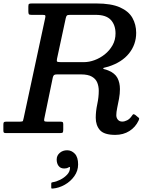

<svg xmlns="http://www.w3.org/2000/svg" viewBox="-58 -770 872 1111"><path d="M744 -72.5Q726 -34 690.8 -11.8Q655.5 10.5 609 10.5Q544.5 10.5 520.2 -17.2Q496 -45 496 -88.5Q496 -126 504.8 -167Q513.5 -208 513.5 -244.5Q513.5 -270 505 -291.5Q496.5 -313 474.2 -326.2Q452 -339.5 410.5 -339.5H272Q259.5 -339.5 254.8 -335.8Q250 -332 247.5 -321.5L198.5 -84.5Q196 -73.5 198.5 -69.8Q201 -66 215.5 -66H291Q299.5 -66 303.8 -63.8Q308 -61.5 308 -52V-21Q308 -8.5 305.5 -4.2Q303 0 290.5 0H-24.5Q-33 0 -35.8 -3Q-38.5 -6 -38.5 -15V-48.5Q-38.5 -59.5 -35.5 -62.8Q-32.5 -66 -21.5 -66H57.5Q73 -66 74.8 -70.5Q76.5 -75 79 -87L203.5 -666Q206 -677.5 203.8 -680.8Q201.5 -684 187.5 -684H125Q112 -684 109 -688Q106 -692 106 -705V-732Q106 -745 110.2 -747.5Q114.5 -750 128 -750H499Q585.5 -750 636 -727.5Q686.5 -705 708.2 -666.5Q730 -628 730 -580Q730 -513 688.8 -461.2Q647.5 -409.5 569 -384.5Q554.5 -380 547 -378.8Q539.5 -377.5 539.5 -374Q539.5 -370.5 547 -369.2Q554.5 -368 569 -362Q607 -346.5 621.5 -319Q636 -291.5 636 -254.5Q636 -227.5 630.8 -199.2Q625.5 -171 620.2 -146Q615 -121 615 -103.5Q615 -88 624.2 -77.2Q633.5 -66.5 649.5 -66.5Q663 -66.5 678.2 -74.2Q693.5 -82 706 -101Q711 -108.5 714 -109.2Q717 -110 725.5 -104.5L738.5 -93.5Q746.5 -88 747.2 -85Q748 -82 744 -72.5ZM294 -410.5H429Q457.5 -410.5 489 -422Q520.5 -433.5 548 -455.2Q575.5 -477 593 -507.8Q610.5 -538.5 610.5 -576.5Q610.5 -625 583.5 -654.5Q556.5 -684 496 -684H347Q333.5 -684 329.2 -680.2Q325 -676.5 322.5 -665L272 -430.5Q269 -416.5 272.8 -413.5Q276.5 -410.5 294 -410.5ZM270 153Q270 130 287.5 114.8Q305 99.5 330.5 99.5Q356 99.5 375 119.5Q394 139.5 394 181.5Q394 218.5 372.2 249.2Q350.5 280 316.8 299Q283 318 248 321Q243 321.5 240.8 320.8Q238.5 320 238.5 314V293Q238.5 287.5 241.2 286Q244 284.5 248.5 284Q267.5 281.5 290.5 270Q313.5 258.5 330.2 240.8Q347 223 347 201Q348 192.5 338 199Q328 205 314 205Q292 205 281 190.2Q270 175.5 270 153Z"/></svg>

Font: Besley* Medium
Style: Italic
Weight: 500
Italic angle: -13°
Designer: Owen Earl
Foundry: indestructible type*
Version: Version 3.000; ttfautohint (v1.8.3)